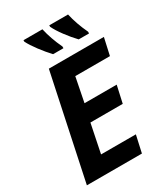

<svg xmlns="http://www.w3.org/2000/svg" viewBox="-224 -1039 1002 1142"><g transform="rotate(-30 277.0 -468.0)"><path d="M176 -714H554L528 -597H290L257 -430H478L452 -313H230L190 -117H429L403 0H25ZM130 -926V-936H260Q276 -864 312 -788V-776H241Q210 -809 178 -851.5Q146 -894 130 -926ZM307 -926V-936H436Q452 -864 488 -788V-776H417Q386 -808 354 -851Q322 -894 307 -926Z"/></g></svg>

Font: Noto Sans Display
Style: Bold Italic
Weight: 700
Italic angle: -12°
Designer: Monotype Design team
Foundry: Monotype Imaging Inc.
Version: Version 1.000